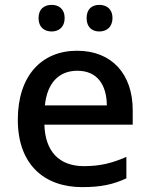

<svg xmlns="http://www.w3.org/2000/svg" viewBox="-20 -757 614 787"><path d="M138 -683C138 -645 162 -628 192 -628C220 -628 245 -645 245 -683C245 -721 220 -737 192 -737C162 -737 138 -721 138 -683ZM335 -683C335 -645 358 -628 387 -628C416 -628 441 -645 441 -683C441 -721 416 -737 387 -737C358 -737 335 -721 335 -683ZM296 -549C150 -549 53 -446 53 -266C53 -83 161 10 317 10C394 10 444 -1 498 -26V-114C441 -89 392 -76 324 -76C222 -76 165 -137 162 -246H524V-305C524 -455 437 -549 296 -549ZM297 -467C379 -467 417 -409 418 -325H164C173 -415 220 -467 297 -467Z"/></svg>

Font: Noto Sans Canadian Aboriginal Medium
Style: Regular
Weight: 500
Designer: Monotype Design Team, Typotheque's Kevin King
Foundry: Monotype Imaging Inc.
Version: Version 2.004